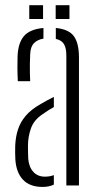

<svg xmlns="http://www.w3.org/2000/svg" viewBox="-20 -713 381 738"><path d="M39 -100Q38.5 -115 38.2 -126.8Q38 -138.5 38.5 -153.5Q40 -187 49 -215Q58 -243 78.5 -267.5Q99 -292 137 -313.5Q148 -320 160.8 -327Q173.5 -334 187 -340.5V-301.5Q177.5 -296.5 166.5 -289.5Q155.5 -282.5 143 -273.5Q110 -251.5 98.8 -219.2Q87.5 -187 87.5 -152.5Q87.5 -138.5 87.8 -125.8Q88 -113 88.5 -103Q91 -71.5 107.8 -52.8Q124.5 -34 152.5 -34Q172.5 -34 187 -40V-3.5Q169 5.5 143.5 5.5Q95 5.5 68.8 -21.8Q42.5 -49 39 -100ZM48.5 -401Q47 -429 47 -452.5Q47 -476 47.5 -496.5Q49.5 -547.5 71.8 -574Q94 -600.5 147 -605.5V-564.5Q124.5 -561 110.8 -547.2Q97 -533.5 96 -504.5Q95 -486 94.8 -466.8Q94.5 -447.5 95 -430.5Q95.5 -413.5 96 -401ZM235 0V-499.5Q235 -528 226 -543.2Q217 -558.5 194.5 -563.5V-605.5Q245 -600.5 264.2 -573.5Q283.5 -546.5 283.5 -492V0ZM194 -640V-693H247V-640ZM92.5 -640V-693H145.5V-640Z"/></svg>

Font: Big Shoulders Stencil Text Thin ExtraLight
Style: Regular
Weight: 250
Version: Version 2.001